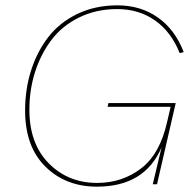

<svg xmlns="http://www.w3.org/2000/svg" viewBox="-20 -690 729 719"><path d="M419 -656Q340 -656 276 -624.5Q212 -593 172 -539.5Q132 -486 111 -419.5Q90 -353 90 -279Q90 -152 162.5 -78.5Q235 -5 344 -5Q437 -5 508 -59Q579 -113 606 -234L619 -290H383L386 -304H638L568 0H552L585 -138Q522 9 343 9Q226 9 150 -66Q74 -141 74 -276Q74 -355 96 -425Q118 -495 160 -550Q202 -605 269 -637.5Q336 -670 420 -670Q506 -670 570.5 -625Q635 -580 668 -495L653 -491Q621 -571 560.5 -613.5Q500 -656 419 -656Z"/></svg>

Font: Elaine Sans Thin
Style: Italic
Weight: 250
Italic angle: -13°
Designer: Wei Huang
Foundry: Wei Huang
Version: Version 2.001;December 24, 2019;FontCreator 12.0.0.2547 64-b